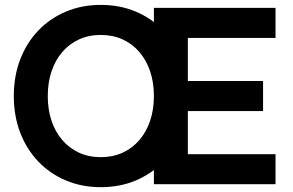

<svg xmlns="http://www.w3.org/2000/svg" viewBox="-20 -755 1201 787"><path d="M175.8 -361.3Q175.8 -416.3 191 -462Q206.3 -507.8 235 -541.4Q263.7 -575 303.7 -593.4Q343.8 -611.8 393.3 -611.8Q442.9 -611.8 482.9 -593.4Q522.9 -575 551.6 -541.4Q580.3 -507.8 595.6 -462Q610.8 -416.3 610.8 -361.3Q610.8 -306.4 595.6 -260.6Q580.3 -214.8 551.6 -181.3Q522.9 -147.7 482.9 -129.3Q442.9 -110.8 393.3 -110.8Q343.8 -110.8 303.7 -129.3Q263.7 -147.7 235 -181.3Q206.3 -214.8 191 -260.6Q175.8 -306.4 175.8 -361.3ZM36.6 -361.3Q36.6 -279.8 62.7 -211.5Q88.9 -143.3 136.7 -93.1Q184.6 -43 249.9 -15.4Q315.2 12.2 393.3 12.2Q471.7 12.2 536.9 -15.4Q602.1 -43 649.9 -93.1Q697.8 -143.3 723.9 -211.5Q750 -279.8 750 -361.3Q750 -442.9 723.9 -511.1Q697.8 -579.3 649.9 -629.5Q602.1 -679.7 536.9 -707.3Q471.7 -734.9 393.3 -734.9Q315.2 -734.9 249.9 -707.3Q184.6 -679.7 136.7 -629.5Q88.9 -579.3 62.7 -511.1Q36.6 -442.9 36.6 -361.3ZM1058.3 -422.9H750V-599.6H1109.4V-722.7H610.8V0H1109.4V-123H750V-299.8H1058.3Z"/></svg>

Font: Giphurs
Style: Regular
Weight: 400
Version: Version 2.010